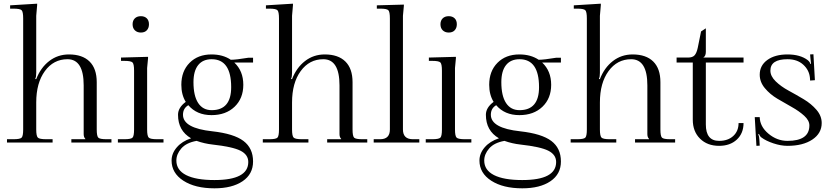

<svg xmlns="http://www.w3.org/2000/svg" viewBox="-20 -775 4515 1044"><path d="M18 0V-18H53Q89 -18 97.5 -26.5Q106 -35 106 -71V-675Q106 -711 97.5 -719.5Q89 -728 53 -728H35V-746L182 -755V-747Q177 -697 177 -689V-379Q177 -356 172 -348V-345H177Q201 -407 247.5 -443Q294 -479 355 -479Q428 -479 467 -440.5Q506 -402 506 -328V-71Q506 -35 514.5 -26.5Q523 -18 559 -18H586V0H368V-18H444V-20Q435 -29 435 -46V-311Q435 -453 347 -453Q271 -453 224 -388.5Q177 -324 177 -218V-71Q177 -35 186 -26.5Q195 -18 231 -18H266V0Z M746 -687Q766 -687 778 -675.5Q790 -664 790 -643Q790 -623 778.5 -610.5Q767 -598 746 -598Q726 -598 713.5 -610Q701 -622 701 -643Q701 -663 713 -675Q725 -687 746 -687ZM638 -462 785 -466V-458Q780 -408 780 -405V-71Q780 -35 789 -26.5Q798 -18 834 -18H869V0H621V-18H656Q692 -18 700.5 -26.5Q709 -35 709 -71V-391Q709 -427 700.5 -435.5Q692 -444 656 -444H638Z M1356 -435H1330H1254Q1303 -389 1303 -314Q1303 -240 1255.5 -194.5Q1208 -149 1130 -149Q1050 -149 1004 -203Q975 -186 975 -151Q975 -78 1135 -61Q1252 -48 1304 -8.5Q1356 31 1356 103Q1356 172 1299 210.5Q1242 249 1146 249Q1041 249 977 207.5Q913 166 913 98Q913 59 941.5 26Q970 -7 1019 -23Q948 -64 948 -151Q948 -190 990 -221Q966 -260 966 -314Q966 -388 1011 -433.5Q1056 -479 1130 -479Q1192 -479 1235 -450Q1264 -450 1330 -461H1356ZM1131 -453Q1083 -453 1057.5 -421Q1032 -389 1032 -328Q1032 -254 1057.5 -215Q1083 -176 1131 -176Q1237 -176 1237 -301Q1237 -453 1131 -453ZM1049 -9Q993 1 966 32Q939 63 939 98Q939 150 992 177Q1045 204 1146 204Q1330 204 1330 106Q1330 66 1287.5 44.5Q1245 23 1136 11Q1091 6 1049 -9Z M1409 0V-18H1444Q1480 -18 1488.5 -26.5Q1497 -35 1497 -71V-675Q1497 -711 1488.5 -719.5Q1480 -728 1444 -728H1426V-746L1573 -755V-747Q1568 -697 1568 -689V-379Q1568 -356 1563 -348V-345H1568Q1592 -407 1638.5 -443Q1685 -479 1746 -479Q1819 -479 1858 -440.5Q1897 -402 1897 -328V-71Q1897 -35 1905.5 -26.5Q1914 -18 1950 -18H1977V0H1759V-18H1835V-20Q1826 -29 1826 -46V-311Q1826 -453 1738 -453Q1662 -453 1615 -388.5Q1568 -324 1568 -218V-71Q1568 -35 1577 -26.5Q1586 -18 1622 -18H1657V0Z M2012 0V-18H2047Q2100 -18 2100 -71V-675Q2100 -711 2091.5 -719.5Q2083 -728 2047 -728H2029V-746L2176 -750V-743Q2171 -693 2171 -689V-71Q2171 -18 2225 -18H2260V0Z M2420 -687Q2440 -687 2452 -675.5Q2464 -664 2464 -643Q2464 -623 2452.5 -610.5Q2441 -598 2420 -598Q2400 -598 2387.5 -610Q2375 -622 2375 -643Q2375 -663 2387 -675Q2399 -687 2420 -687ZM2312 -462 2459 -466V-458Q2454 -408 2454 -405V-71Q2454 -35 2463 -26.5Q2472 -18 2508 -18H2543V0H2295V-18H2330Q2366 -18 2374.5 -26.5Q2383 -35 2383 -71V-391Q2383 -427 2374.5 -435.5Q2366 -444 2330 -444H2312Z M3030 -435H3004H2928Q2977 -389 2977 -314Q2977 -240 2929.5 -194.5Q2882 -149 2804 -149Q2724 -149 2678 -203Q2649 -186 2649 -151Q2649 -78 2809 -61Q2926 -48 2978 -8.5Q3030 31 3030 103Q3030 172 2973 210.5Q2916 249 2820 249Q2715 249 2651 207.5Q2587 166 2587 98Q2587 59 2615.5 26Q2644 -7 2693 -23Q2622 -64 2622 -151Q2622 -190 2664 -221Q2640 -260 2640 -314Q2640 -388 2685 -433.5Q2730 -479 2804 -479Q2866 -479 2909 -450Q2938 -450 3004 -461H3030ZM2805 -453Q2757 -453 2731.5 -421Q2706 -389 2706 -328Q2706 -254 2731.5 -215Q2757 -176 2805 -176Q2911 -176 2911 -301Q2911 -453 2805 -453ZM2723 -9Q2667 1 2640 32Q2613 63 2613 98Q2613 150 2666 177Q2719 204 2820 204Q3004 204 3004 106Q3004 66 2961.5 44.5Q2919 23 2810 11Q2765 6 2723 -9Z M3083 0V-18H3118Q3154 -18 3162.5 -26.5Q3171 -35 3171 -71V-675Q3171 -711 3162.5 -719.5Q3154 -728 3118 -728H3100V-746L3247 -755V-747Q3242 -697 3242 -689V-379Q3242 -356 3237 -348V-345H3242Q3266 -407 3312.5 -443Q3359 -479 3420 -479Q3493 -479 3532 -440.5Q3571 -402 3571 -328V-71Q3571 -35 3579.5 -26.5Q3588 -18 3624 -18H3651V0H3433V-18H3509V-20Q3500 -29 3500 -46V-311Q3500 -453 3412 -453Q3336 -453 3289 -388.5Q3242 -324 3242 -218V-71Q3242 -35 3251 -26.5Q3260 -18 3296 -18H3331V0Z M3818 -435V-98Q3818 -9 3890 -9Q3938 -9 3967 -35.5Q3996 -62 3996 -106H4023Q4023 -50 3986.5 -16Q3950 18 3890 18Q3826 18 3786.5 -21Q3747 -60 3747 -124V-435H3659V-462H3721Q3746 -462 3757 -474.5Q3768 -487 3774 -515L3792 -604L3818 -621V-494Q3818 -470 3805 -463V-462H4023V-435Z M4448 -106Q4448 -50 4397 -16Q4346 18 4262 18Q4226 18 4185.5 4.5Q4145 -9 4121 -27Q4112 -33 4107 -47L4103 -45Q4109 -31 4109 -17L4111 17L4093 18L4084 -138H4111Q4112 -87 4158.5 -48Q4205 -9 4262 -9Q4381 -9 4381 -93Q4381 -120 4353 -145.5Q4325 -171 4285.5 -193Q4246 -215 4206.5 -238.5Q4167 -262 4139 -295.5Q4111 -329 4111 -369Q4111 -419 4152.5 -449Q4194 -479 4262 -479Q4331 -479 4372 -448Q4383 -439 4387 -427H4390Q4387 -451 4387 -456L4385 -479L4403 -480L4411 -339L4385 -337L4384 -352Q4380 -394 4347.5 -423.5Q4315 -453 4262 -453Q4169 -453 4169 -391Q4169 -361 4197.5 -333Q4226 -305 4267.5 -282.5Q4309 -260 4350 -235.5Q4391 -211 4419.5 -178Q4448 -145 4448 -106Z"/></svg>

Font: Foglihten068fMac
Style: Regular
Weight: 500
Designer: gluk (gluksza@wp.pl)
Foundry: gluk (gluksza@wp.pl)
Version: Version 0.68